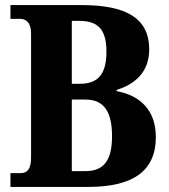

<svg xmlns="http://www.w3.org/2000/svg" viewBox="-20 -734 663 754"><path d="M21 0H327C506 0 592 -65 592 -196C592 -303 528 -360 438 -376V-381C507 -402 566 -449 566 -540C566 -664 473 -714 301 -714H21V-660H59C79 -660 102 -649 102 -601V-115C102 -73 89 -54 61 -54H21ZM293 -405H262V-652H292C361 -652 398 -622 398 -532C398 -442 365 -405 293 -405ZM315 -62H262V-343H316C387 -343 420 -297 420 -199C420 -98 383 -62 315 -62Z"/></svg>

Font: Noto Serif Devanagari Condensed ExtraBold
Style: Regular
Weight: 800
Width: 3
Designer: Universal Thirst, Indian Type Foundry and the Monotype Design Team
Foundry: Monotype Imaging Inc.
Version: Version 2.004